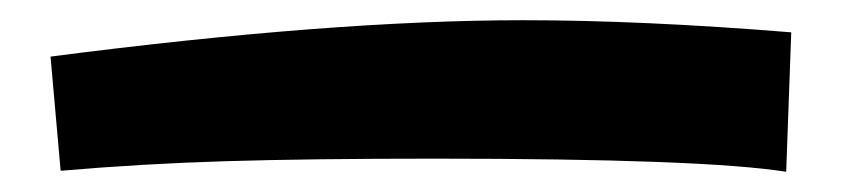

<svg xmlns="http://www.w3.org/2000/svg" viewBox="-20 -486 833 190"><path d="M410 -329Q287 -329 204 -326.5Q121 -324 40 -317L30 -430Q308 -466 498 -466Q615 -466 763 -454L758 -316Q676 -329 410 -329Z"/></svg>

Font: Otomanopee
Style: Regular
Weight: 400
Designer: Das Ende der Wildnis
Foundry: Gutenberg Labo
Version: Version 3.000